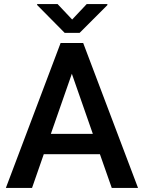

<svg xmlns="http://www.w3.org/2000/svg" viewBox="-20 -922 706 942"><path d="M8.8 0ZM470.2 -165.5H194.8L137.2 0H8.8L277.3 -710.9H388.2L657.2 0H528.3ZM229.5 -265.1H435.5L332.5 -560.1ZM334 -826.2 405.3 -901.9H506.8V-897L370.6 -760.7H297.4L162.1 -897.5V-901.9H262.7Z"/></svg>

Font: Roboto Medium
Style: Regular
Weight: 500
Designer: Google
Version: Version 2.134; 2016; ttfautohint (v1.6)